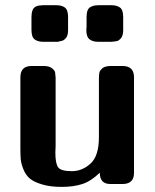

<svg xmlns="http://www.w3.org/2000/svg" viewBox="-20 -714 601 745"><path d="M59.1 -139.2V-414.1Q59.1 -458 103 -458H148.9Q170.9 -458 181.9 -449Q192.9 -439.9 193.8 -433.3Q194.8 -426.8 195.8 -413.1V-147Q195.8 -143.1 195.3 -135Q194.8 -127 194.8 -123Q194.8 -79.1 205.8 -64.5Q216.8 -49.8 258.8 -49.8Q298.8 -49.8 331.3 -79.3Q363.8 -108.9 363.8 -181.2V-405.8Q363.8 -420.9 365 -428.5Q366.2 -436 368.2 -439Q370.1 -441.9 377 -449.2Q388.2 -458 411.1 -458H455.1Q499 -458 500 -416V-43Q500 0 455.1 0H408.2Q367.2 0 367.2 -43.9Q333 -10.7 299.1 0.2Q265.1 11.2 219.2 11.2Q175.3 11.2 143.6 1.7Q111.8 -7.8 95.9 -21Q80.1 -34.2 71 -56.6Q62 -79.1 60.5 -95.7Q59.1 -112.3 59.1 -139.2ZM102.1 -598.1V-647Q102.1 -663.1 106 -673.6Q109.9 -684.1 117.9 -688Q126 -691.9 131.1 -692.4Q136.2 -692.9 147 -693.8H198.2Q219.2 -693.8 231.7 -684.8Q244.1 -675.8 244.1 -647.9V-596.2Q244.1 -587.4 242.2 -579.6Q240.2 -571.8 236.6 -567.4Q232.9 -563 229.5 -560.1Q226.1 -557.1 220.5 -555.7Q214.8 -554.2 211.9 -553.7Q209 -553.2 204.1 -551.8H199.2H147.9Q127 -551.8 114.5 -561Q102.1 -570.3 102.1 -598.1ZM314.9 -598.1Q314.9 -600.1 315.4 -604Q315.9 -607.9 315.9 -609.9V-647.9Q315.9 -664.1 320.1 -674.1Q324.2 -684.1 333.5 -688Q342.8 -691.9 346.4 -692.4Q350.1 -692.9 360.8 -693.8H412.1Q433.1 -693.8 445.6 -684.8Q458 -675.8 458 -647.9V-597.2Q458 -588.4 456.5 -581.8Q455.1 -575.2 452.6 -570.6Q450.2 -565.9 446.5 -562.5Q442.9 -559.1 439.9 -557.1Q437 -555.2 431.9 -554.2Q426.8 -553.2 424.3 -553.2Q421.9 -553.2 418 -552.5Q414.1 -551.8 413.1 -551.8H360.8Q339.8 -551.8 327.4 -561.5Q314.9 -571.3 314.9 -598.1Z"/></svg>

Font: CMU Sans Serif
Style: Bold
Weight: 700
Version: Version 0.7.0